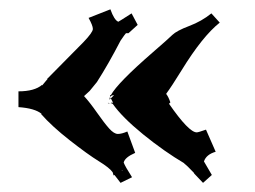

<svg xmlns="http://www.w3.org/2000/svg" viewBox="-20 -487 553 416"><path d="M20 -289.1Q54.7 -289.1 71.3 -303.2V-301.8L83 -315.9H82L161.1 -396Q181.2 -417 181.2 -424.3Q181.2 -431.6 171.9 -448.2L219.2 -466.8Q227.5 -443.4 236.3 -439.9Q237.8 -440.4 265.1 -458L278.3 -433.1L258.3 -415H252.9Q250.5 -412.6 241.2 -398.9Q214.4 -347.2 189.9 -309.1L174.3 -290L162.1 -278.8Q174.3 -265.6 190.2 -242.9Q206.1 -220.2 216.6 -208.5Q227.1 -196.8 235.4 -196.8Q243.7 -196.8 255.9 -202.1L272.9 -155.8Q250.5 -146 248 -134.8Q251 -126.5 266.1 -103L241.2 -90.8L228 -107.9L226.1 -106.9L224.1 -113.8Q217.3 -123.5 193.8 -137.9Q170.4 -152.3 131.3 -182.9Q92.3 -213.4 68.8 -240.2H70.3Q55.7 -252.4 20 -254.9ZM340.3 -283.2Q345.2 -276.9 349.1 -265.1L346.2 -262.2Q389.2 -200.2 406.2 -200.2Q409.7 -200.2 426.3 -206.1L447.3 -158.2Q426.8 -152.3 421.9 -137.2L439 -107.9L419.9 -90.8L400.9 -110.8L399.9 -112.8Q384.8 -128.9 378.9 -132.8H379.9Q335.9 -158.7 290 -196Q244.1 -233.4 224.1 -262.2L219.2 -263.2H223.1Q221.2 -263.2 221.2 -265.1L225.1 -264.2L220.2 -273.9L227.1 -280.8Q221.2 -280.8 218.3 -276.9V-280.8H220.2Q234.4 -307.1 311.5 -374Q344.2 -402.3 353.5 -411.4Q362.8 -420.4 389.9 -430.7Q417 -440.9 438 -458L456.1 -438Q418.5 -408.2 373 -334Q351.6 -299.3 340.3 -284.2ZM217.3 -271Q217.3 -274.9 218.3 -276.9V-272.9L220.2 -275.9V-273.9ZM213.9 -264.2 219.2 -263.2H213.9ZM245.1 -118.2 243.2 -117.2H246.1Q245.1 -117.2 245.1 -118.2Z"/></svg>

Font: Eater
Style: Regular
Weight: 400
Version: Version 001.002